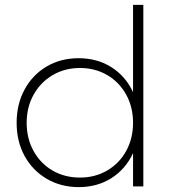

<svg xmlns="http://www.w3.org/2000/svg" viewBox="-20 -762 714 785"><path d="M566 -742V0H524V-136Q494 -71 436 -34Q378 3 302 3Q229 3 171 -31Q113 -65 80.5 -124.5Q48 -184 48 -260Q48 -336 80.5 -396Q113 -456 170.5 -490Q228 -524 301 -524Q378 -524 436 -487Q494 -450 524 -385V-742ZM307 -36Q369 -36 418.5 -65Q468 -94 496 -145Q524 -196 524 -260Q524 -324 496 -375Q468 -426 418.5 -455Q369 -484 307 -484Q245 -484 195.5 -455Q146 -426 117.5 -375Q89 -324 89 -260Q89 -196 117 -145Q145 -94 194.5 -65Q244 -36 307 -36Z"/></svg>

Font: Argentum Sans ExtraLight
Style: Regular
Weight: 275
Designer: Julieta Ulanovsky (Modified by Cristiano Sobral)
Foundry: Julieta Ulanovsky
Version: Version 1.000; ttfautohint (v1.5.65-e2d9)